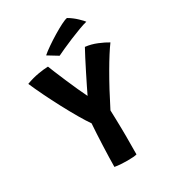

<svg xmlns="http://www.w3.org/2000/svg" viewBox="-202 -943 935 1048"><g transform="rotate(-30 266.0 -419.0)"><path d="M219 -274Q200.5 -300 174.5 -344.5Q148.5 -389 120.8 -441.2Q93 -493.5 68.5 -544Q44 -594.5 27.5 -633Q68 -648 105.2 -654.2Q142.5 -660.5 167.5 -661Q172 -649 184.8 -618Q197.5 -587 214.2 -548.2Q231 -509.5 247.2 -473.2Q263.5 -437 275 -414.5Q282 -429.5 297.8 -461.5Q313.5 -493.5 332.5 -531.2Q351.5 -569 368.8 -602.5Q386 -636 396 -653.5Q433 -649.5 469.2 -634.5Q505.5 -619.5 529 -605Q496 -560.5 446.8 -475.8Q397.5 -391 343.5 -283.5Q344.5 -259 345.2 -228.2Q346 -197.5 346.5 -168.5Q347 -139.5 347 -121.5Q347 -99 346.8 -74.2Q346.5 -49.5 346.5 -30Q346.5 -10.5 346.5 -4.5Q331 0.5 287 0.5Q240.5 0.5 208 -5.5Q208 -29 209 -63.5Q210 -98 211.5 -136.5Q213 -175 215 -211Q217 -247 219 -274ZM390 -839Q419 -822 443 -799Q467 -776 471.5 -768.5Q452 -764 421 -752.5Q390 -741 356.2 -727Q322.5 -713 294.5 -700.2Q266.5 -687.5 252.5 -680.5L189.5 -719Q206.5 -734 234.8 -753.5Q263 -773 294 -791.8Q325 -810.5 351 -823.8Q377 -837 390 -839Z"/></g></svg>

Font: Grandstander SemiBold
Style: Regular
Weight: 600
Designer: Tyler Finck
Foundry: Etcetera Type Co
Version: Version 1.200; ttfautohint (v1.8.3)